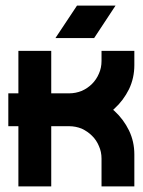

<svg xmlns="http://www.w3.org/2000/svg" viewBox="-20 -668 511 688"><path d="M255.9 -647.9H394L317.4 -531.7H178.7ZM442.4 -348.6Q421.9 -307.6 390.6 -279.3Q389.6 -278.3 387.9 -276.6Q386.2 -274.9 385.3 -274.4L390.6 -270Q422.9 -240.2 442.4 -200.2Q461.4 -160.6 461.4 -114.7V0H343.8V-99.6Q343.8 -124 334.5 -144.5Q325.7 -166 309.6 -181.6Q294.4 -196.8 272.9 -207Q251 -215.8 227.5 -215.8H163.6V0H45.9V-215.8H9.8V-333.5H45.9V-485.8H163.6V-333.5H227.5Q251 -333.5 272.9 -342.3Q293.9 -351.6 309.6 -367.2Q325.7 -383.3 334.5 -404.3Q343.8 -424.8 343.8 -449.7V-485.8H461.4V-434.6Q461.4 -388.7 442.4 -348.6Z"/></svg>

Font: Sangha Kali
Style: Regular
Weight: 400
Designer: Seslavinskaya Anna
Foundry: Popkern
Version: Version 2.000;PS 002.000;hotconv 1.0.88;makeotf.lib2.5.64775